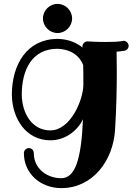

<svg xmlns="http://www.w3.org/2000/svg" viewBox="-20 -709 701 988"><path d="M409 -275C409 -195 343 -38 239 -38C144 -38 93 -127 92 -222C92 -350 145 -458 276 -458C375 -454 402 -390 408 -374C409 -345 409 -312 409 -275ZM642 -473C642 -486 630 -499 616 -499C615 -499 613 -499 612 -498C590 -494 555 -493 522 -493C476 -493 432 -496 431 -496C431 -496 430 -496 430 -496C417 -496 404 -484 404 -470C404 -469 404 -469 404 -469L405 -464C376 -488 335 -507 278 -509C119 -509 41 -378 41 -221C43 -96 115 13 240 13C314 13 377 -34 407 -95C398 117 365 208 295 208C222 208 154 159 154 79C154 65 143 53 129 53C114 53 103 65 103 79C103 79 103 79 103 80C103 182 186 259 296 259C456 259 562 119 572 -40C579 -149 581 -258 581 -338C581 -386 580 -423 580 -443C595 -444 609 -446 621 -448C633 -450 642 -461 642 -473ZM351 -614C351 -655 317 -689 276 -689C235 -689 201 -655 201 -614C201 -573 235 -539 276 -539C317 -539 351 -573 351 -614Z"/></svg>

Font: Ribeye
Style: Regular
Weight: 400
Designer: Astigmatic (AOETI)
Foundry: Astigmatic (AOETI)
Version: Version 1.000